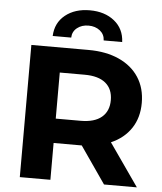

<svg xmlns="http://www.w3.org/2000/svg" viewBox="-60 -961 855 1013"><g transform="rotate(5 367.5 -454.5)"><path d="M529 0 394 -195H386H245V0H83V-700H386Q479 -700 547.5 -669Q616 -638 653 -581Q690 -524 690 -446Q690 -368 652.5 -311.5Q615 -255 546 -225L703 0ZM377 -568H245V-324H377Q450 -324 488 -356Q526 -388 526 -446Q526 -505 488 -536.5Q450 -568 377 -568ZM375 -909Q454 -909 505 -868Q556 -827 559 -757H461Q460 -789 435.5 -808.5Q411 -828 375 -828Q339 -828 314.5 -808.5Q290 -789 289 -757H191Q194 -827 245 -868Q296 -909 375 -909Z"/></g></svg>

Font: Idrija
Style: Bold
Weight: 700
Designer: Julieta Ulanovsky
Foundry: Julieta Ulanovsky
Version: Version 7.200